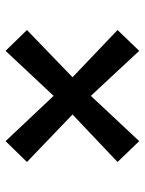

<svg xmlns="http://www.w3.org/2000/svg" viewBox="65 -742 521 691"><g transform="rotate(-90 325.5 -396.5)"><path d="M259 -396 88 -560 163 -637 326 -464 488 -637 563 -560 393 -396 563 -234 488 -156 326 -330 163 -156 88 -234Z"/></g></svg>

Font: Martel ExtraBold
Style: Regular
Weight: 800
Designer: Dan Reynolds
Foundry: Dan Reynolds
Version: Version 1.001; ttfautohint (v1.1) -l 5 -r 5 -G 72 -x 0 -D la